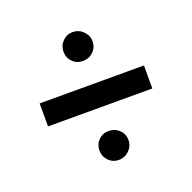

<svg xmlns="http://www.w3.org/2000/svg" viewBox="-81 -599 554 555"><g transform="rotate(-20 196.0 -321.5)"><path d="M356.9 -286.1H36.1V-356.9H356.9ZM195.8 -213.9Q214.8 -213.9 228 -201.2Q241.2 -188.5 241.2 -169.9Q241.2 -151.4 227.8 -138.2Q214.4 -125 195.8 -125Q177.2 -125 164.6 -138.2Q151.9 -151.4 151.9 -169.9Q151.9 -188.5 164.6 -201.2Q177.2 -213.9 195.8 -213.9ZM195.8 -429.2Q177.2 -429.2 164.6 -441.9Q151.9 -454.6 151.9 -473.1Q151.9 -491.7 164.6 -504.9Q177.2 -518.1 195.8 -518.1Q214.4 -518.1 227.8 -504.9Q241.2 -491.7 241.2 -473.1Q241.2 -454.6 228 -441.9Q214.8 -429.2 195.8 -429.2Z"/></g></svg>

Font: Rawengulk
Style: Bold
Weight: 700
Version: Version 0.92